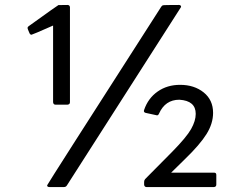

<svg xmlns="http://www.w3.org/2000/svg" viewBox="-20 -754 946 774"><path d="M238 0H179Q170 0 170 -7Q170 -10 630 -727Q633 -731 636 -732.5Q639 -734 701 -734Q710 -734 710 -726Q710 -725 250 -7Q246 0 238 0ZM252 -332H204Q195 -332 194 -342V-651Q110 -614 107 -614Q102 -614 99 -620Q91 -638 91 -641Q91 -645 95 -648Q213 -733 215.5 -733.5Q218 -734 252 -734Q261 -734 262 -725V-342Q262 -333 252 -332ZM843 0H570Q566 0 563.5 -3Q561 -6 561 -10V-21Q561 -27 565 -32L674 -142Q732 -201 750.5 -234Q769 -267 769 -295Q769 -348 703 -352Q646 -352 621 -296Q618 -289 613 -289L567 -299Q560 -301 560 -307L561 -311Q577 -358 615.5 -385Q654 -412 706 -412Q763 -412 801 -381.5Q839 -351 839 -299Q839 -256 812.5 -213.5Q786 -171 726 -113L670 -58H843Q852 -58 852 -49V-10Q852 -1 843 0Z"/></svg>

Font: YamahaIndonesia935. App
Style: Regular
Weight: 400
Designer: Dalton Maag Ltd
Foundry: Dalton Maag Ltd
Version: Version 1.002; January 01, 2024; Regular/Italic